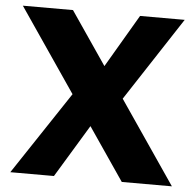

<svg xmlns="http://www.w3.org/2000/svg" viewBox="-49 -717 778 767"><g transform="rotate(5 339.5 -333.5)"><path d="M668 0H467L12 -667H213ZM337 -420 482 -667H661L421 -300ZM364 -279 195 0H20L279 -390Z"/></g></svg>

Font: Maven Pro
Style: Bold
Weight: 700
Designer: Joe Prince
Foundry: Joe Prince
Version: Version 2.103